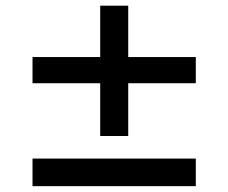

<svg xmlns="http://www.w3.org/2000/svg" viewBox="-20 -653 792 666"><path d="M327.6 -181.2V-364.3H92.8V-455.1H327.6V-633.3H424.8V-455.1H659.2V-364.3H424.8V-181.2ZM92.8 -7.3V-103H659.2V-7.3Z"/></svg>

Font: Kameron
Style: Bold
Weight: 700
Designer: Vernon Adams
Foundry: Vernon Adams
Version: Version 1.100